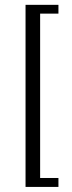

<svg xmlns="http://www.w3.org/2000/svg" viewBox="-20 -585 293 778"><path d="M216.8 172.4H83.5V-565.4H216.8V-529.8H142.6V136.2H216.8Z"/></svg>

Font: Lateef Light
Style: Regular
Weight: 300
Designer: SIL International
Foundry: SIL International
Version: Version 4.200